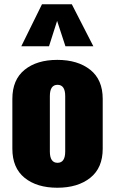

<svg xmlns="http://www.w3.org/2000/svg" viewBox="-20 -870 540 901"><path d="M80 -653 177 -850H317L418 -653H287L248 -772L210 -653ZM38 -172V-406Q38 -496 95.5 -542.5Q153 -589 249 -589Q345 -589 403.5 -542.5Q462 -496 462 -406V-172Q462 -82 403.5 -35.5Q345 11 249 11Q153 11 95.5 -35.5Q38 -82 38 -172ZM286 -159V-419Q286 -472 250 -472Q214 -472 214 -419V-159Q214 -106 250 -106Q286 -106 286 -159Z"/></svg>

Font: Oswald Heavy
Style: Regular
Weight: 400
Designer: Vernon Adams
Foundry: Vernon Adams
Version: Version 4.101